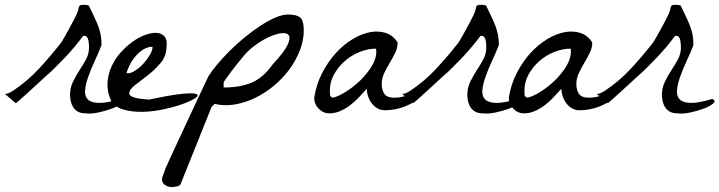

<svg xmlns="http://www.w3.org/2000/svg" viewBox="-62 -466 2964 791"><path d="M226.6 -75.2Q226.6 -104.5 238.8 -129.4Q251 -154.3 265.6 -176.8Q280.3 -199.2 292.5 -221.7Q304.7 -244.1 304.7 -269.5Q304.7 -275.4 304.2 -283.7Q303.7 -292 302.2 -299.8Q300.8 -307.6 296.4 -313Q292 -318.4 285.2 -318.4Q284.2 -318.4 281.7 -317.9Q279.3 -317.4 279.3 -316.4Q265.6 -297.9 246.6 -274.9Q227.5 -252 206.1 -229.5Q184.6 -207 164.1 -186.5Q143.6 -166 127 -152.3Q115.2 -141.6 95.2 -123Q75.2 -104.5 55.2 -86.4Q35.2 -68.4 20 -54.7Q4.9 -41 2.9 -41L-42 -79.1Q-33.2 -79.1 -24.9 -83Q-16.6 -86.9 -8.8 -91.8Q49.8 -130.9 97.2 -181.6Q144.5 -232.4 190.4 -291Q192.4 -293.9 200.7 -308.1Q209 -322.3 218.8 -340.3Q228.5 -358.4 238.3 -376.5Q248 -394.5 252.9 -405.3Q258.8 -418 260.3 -425.8Q261.7 -433.6 263.2 -438Q264.6 -442.4 268.6 -444.3Q272.5 -446.3 285.2 -446.3Q287.1 -446.3 294.4 -445.3Q301.8 -444.3 303.7 -443.4Q316.4 -417 326.2 -396.5Q335.9 -376 342.8 -357.9Q349.6 -339.8 353 -321.3Q356.4 -302.7 356.4 -280.3Q343.8 -248 328.1 -214.4Q312.5 -180.7 301.8 -150.4Q291 -120.1 288.6 -95.7Q286.1 -71.3 299.3 -57.1Q312.5 -43 344.2 -42Q376 -41 434.6 -58.6Q450.2 -50.8 437.5 -39.6Q424.8 -28.3 398.9 -18.6Q373 -8.8 342.3 -2.4Q311.5 3.9 291 1Q272.5 1 260.3 -5.4Q248 -11.7 240.7 -22.5Q233.4 -33.2 230 -46.9Q226.6 -60.5 226.6 -75.2Z M395.5 -50.8Q378.9 -87.9 380.9 -123.5Q382.8 -159.2 397 -190.9Q411.1 -222.7 434.1 -248.5Q457 -274.4 483.4 -293.5Q509.8 -312.5 536.6 -322.3Q563.5 -332 584 -330.6Q604.5 -329.1 616.2 -315.4Q627.9 -301.8 624 -273.4Q624 -235.4 600.1 -207Q576.2 -178.7 547.4 -156.2Q518.6 -133.8 494.6 -115.7Q470.7 -97.7 470.7 -82Q470.7 -73.2 481 -68.4Q491.2 -63.5 504.9 -61Q518.6 -58.6 532.2 -57.6Q545.9 -56.6 551.8 -55.7Q643.6 -75.2 689.5 -79.6Q735.4 -84 747.1 -78.6Q758.8 -73.2 742.7 -62Q726.6 -50.8 693.4 -38.6Q660.2 -26.4 616.2 -16.6Q572.3 -6.8 529.3 -5.4Q486.3 -3.9 449.7 -13.7Q413.1 -23.4 395.5 -50.8ZM566.4 -273.4Q546.9 -273.4 529.3 -262.7Q511.7 -252 497.6 -235.8Q483.4 -219.7 473.6 -200.7Q463.9 -181.6 459 -165Q460.9 -164.1 461.9 -164.1H464.8Q478.5 -164.1 496.1 -175.8Q513.7 -187.5 529.3 -204.6Q544.9 -221.7 555.7 -240.2Q566.4 -258.8 566.4 -273.4Z M605.5 273.4Q605.5 272.5 606 269.5Q606.4 266.6 606.4 265.6Q607.4 262.7 609.4 257.3Q611.3 252 613.3 246.1Q615.2 240.2 617.2 234.9Q619.1 229.5 620.1 227.5Q626 213.9 639.6 184.1Q653.3 154.3 670.9 116.7Q688.5 79.1 707.5 38.1Q726.6 -2.9 744.1 -40.5Q761.7 -78.1 775.9 -107.9Q790 -137.7 796.9 -152.3Q809.6 -172.9 832.5 -200.2Q855.5 -227.5 883.8 -255.9Q912.1 -284.2 944.8 -311Q977.5 -337.9 1009.3 -358.9Q1041 -379.9 1071.3 -393.1Q1101.6 -406.2 1125 -406.2Q1160.2 -406.2 1174.8 -393.6Q1189.5 -380.9 1189.5 -341.8Q1189.5 -299.8 1173.3 -258.3Q1157.2 -216.8 1129.9 -179.7Q1102.5 -142.6 1065.9 -112.3Q1029.3 -82 988.8 -62.5Q948.2 -43 905.3 -35.6Q862.3 -28.3 822.3 -38.1L809.6 -25.4L682.6 291Q679.7 299.8 666 302.2Q652.3 304.7 643.6 304.7Q630.9 304.7 618.2 296.4Q605.5 288.1 605.5 273.4ZM1062.5 -202.1Q1108.4 -251 1122.1 -279.8Q1135.7 -308.6 1127.9 -320.3Q1120.1 -332 1096.7 -329.1Q1073.2 -326.2 1043.9 -312.5Q1014.6 -298.8 984.9 -276.4Q955.1 -253.9 935.5 -227.5Q926.8 -217.8 914.1 -201.7Q901.4 -185.5 889.2 -169.4Q877 -153.3 868.2 -140.6Q859.4 -127.9 859.4 -126V-105.5Q926.8 -105.5 974.6 -125.5Q1022.5 -145.5 1062.5 -202.1Z M1232.4 -63.5Q1241.2 -119.1 1265.6 -166Q1290 -212.9 1321.8 -247.6Q1353.5 -282.2 1390.6 -304.7Q1427.7 -327.1 1462.9 -333.5Q1498 -339.8 1527.8 -330.1Q1557.6 -320.3 1576.2 -291Q1576.2 -268.6 1565.9 -248Q1555.7 -227.5 1543.5 -207Q1531.2 -186.5 1521 -165Q1510.7 -143.6 1510.7 -119.1Q1510.7 -93.8 1522 -78.6Q1533.2 -63.5 1561.5 -63.5Q1585 -63.5 1606.9 -70.3Q1628.9 -77.1 1651.4 -77.1Q1655.3 -77.1 1664.6 -76.7Q1673.8 -76.2 1676.8 -76.2Q1665 -59.6 1646.5 -47.9Q1627.9 -36.1 1607.4 -27.8Q1586.9 -19.5 1564.9 -15.6Q1543 -11.7 1524.4 -11.7Q1506.8 -11.7 1493.2 -19.5Q1479.5 -27.3 1469.7 -40Q1460 -52.7 1454.6 -68.8Q1449.2 -85 1449.2 -100.6Q1434.6 -84 1417.5 -65.9Q1400.4 -47.9 1381.3 -33.2Q1362.3 -18.6 1340.3 -8.8Q1318.4 1 1294.9 1Q1269.5 1 1251 -18.1Q1232.4 -37.1 1232.4 -63.5ZM1296.9 -93.8Q1296.9 -85.9 1297.4 -76.2Q1297.9 -66.4 1309.6 -63.5Q1334 -69.3 1365.2 -89.4Q1396.5 -109.4 1423.8 -136.2Q1451.2 -163.1 1469.7 -193.8Q1488.3 -224.6 1488.3 -252.9Q1488.3 -254.9 1487.8 -259.3Q1487.3 -263.7 1487.3 -265.6Q1454.1 -265.6 1419.9 -252Q1385.7 -238.3 1358.4 -214.4Q1331.1 -190.4 1314 -159.2Q1296.9 -127.9 1296.9 -93.8Z M1863.3 -75.2Q1863.3 -104.5 1875.5 -129.4Q1887.7 -154.3 1902.3 -176.8Q1917 -199.2 1929.2 -221.7Q1941.4 -244.1 1941.4 -269.5Q1941.4 -275.4 1940.9 -283.7Q1940.4 -292 1939 -299.8Q1937.5 -307.6 1933.1 -313Q1928.7 -318.4 1921.9 -318.4Q1920.9 -318.4 1918.5 -317.9Q1916 -317.4 1916 -316.4Q1902.3 -297.9 1883.3 -274.9Q1864.3 -252 1842.8 -229.5Q1821.3 -207 1800.8 -186.5Q1780.3 -166 1763.7 -152.3Q1752 -141.6 1731.9 -123Q1711.9 -104.5 1691.9 -86.4Q1671.9 -68.4 1656.7 -54.7Q1641.6 -41 1639.6 -41L1594.7 -79.1Q1603.5 -79.1 1611.8 -83Q1620.1 -86.9 1627.9 -91.8Q1686.5 -130.9 1733.9 -181.6Q1781.2 -232.4 1827.1 -291Q1829.1 -293.9 1837.4 -308.1Q1845.7 -322.3 1855.5 -340.3Q1865.2 -358.4 1875 -376.5Q1884.8 -394.5 1889.6 -405.3Q1895.5 -418 1897 -425.8Q1898.4 -433.6 1899.9 -438Q1901.4 -442.4 1905.3 -444.3Q1909.2 -446.3 1921.9 -446.3Q1923.8 -446.3 1931.2 -445.3Q1938.5 -444.3 1940.4 -443.4Q1953.1 -417 1962.9 -396.5Q1972.7 -376 1979.5 -357.9Q1986.3 -339.8 1989.7 -321.3Q1993.2 -302.7 1993.2 -280.3Q1980.5 -248 1964.8 -214.4Q1949.2 -180.7 1938.5 -150.4Q1927.7 -120.1 1925.3 -95.7Q1922.9 -71.3 1936 -57.1Q1949.2 -43 1981 -42Q2012.7 -41 2071.3 -58.6Q2086.9 -50.8 2074.2 -39.6Q2061.5 -28.3 2035.6 -18.6Q2009.8 -8.8 1979 -2.4Q1948.2 3.9 1927.7 1Q1909.2 1 1897 -5.4Q1884.8 -11.7 1877.4 -22.5Q1870.1 -33.2 1866.7 -46.9Q1863.3 -60.5 1863.3 -75.2Z M2034.2 -63.5Q2043 -119.1 2067.4 -166Q2091.8 -212.9 2123.5 -247.6Q2155.3 -282.2 2192.4 -304.7Q2229.5 -327.1 2264.6 -333.5Q2299.8 -339.8 2329.6 -330.1Q2359.4 -320.3 2377.9 -291Q2377.9 -268.6 2367.7 -248Q2357.4 -227.5 2345.2 -207Q2333 -186.5 2322.8 -165Q2312.5 -143.6 2312.5 -119.1Q2312.5 -93.8 2323.7 -78.6Q2335 -63.5 2363.3 -63.5Q2386.7 -63.5 2408.7 -70.3Q2430.7 -77.1 2453.1 -77.1Q2457 -77.1 2466.3 -76.7Q2475.6 -76.2 2478.5 -76.2Q2466.8 -59.6 2448.2 -47.9Q2429.7 -36.1 2409.2 -27.8Q2388.7 -19.5 2366.7 -15.6Q2344.7 -11.7 2326.2 -11.7Q2308.6 -11.7 2294.9 -19.5Q2281.2 -27.3 2271.5 -40Q2261.7 -52.7 2256.3 -68.8Q2251 -85 2251 -100.6Q2236.3 -84 2219.2 -65.9Q2202.1 -47.9 2183.1 -33.2Q2164.1 -18.6 2142.1 -8.8Q2120.1 1 2096.7 1Q2071.3 1 2052.7 -18.1Q2034.2 -37.1 2034.2 -63.5ZM2098.6 -93.8Q2098.6 -85.9 2099.1 -76.2Q2099.6 -66.4 2111.3 -63.5Q2135.7 -69.3 2167 -89.4Q2198.2 -109.4 2225.6 -136.2Q2252.9 -163.1 2271.5 -193.8Q2290 -224.6 2290 -252.9Q2290 -254.9 2289.6 -259.3Q2289.1 -263.7 2289.1 -265.6Q2255.9 -265.6 2221.7 -252Q2187.5 -238.3 2160.2 -214.4Q2132.8 -190.4 2115.7 -159.2Q2098.6 -127.9 2098.6 -93.8Z M2665 -75.2Q2665 -104.5 2677.2 -129.4Q2689.5 -154.3 2704.1 -176.8Q2718.8 -199.2 2731 -221.7Q2743.2 -244.1 2743.2 -269.5Q2743.2 -275.4 2742.7 -283.7Q2742.2 -292 2740.7 -299.8Q2739.3 -307.6 2734.9 -313Q2730.5 -318.4 2723.6 -318.4Q2722.7 -318.4 2720.2 -317.9Q2717.8 -317.4 2717.8 -316.4Q2704.1 -297.9 2685.1 -274.9Q2666 -252 2644.5 -229.5Q2623 -207 2602.5 -186.5Q2582 -166 2565.4 -152.3Q2553.7 -141.6 2533.7 -123Q2513.7 -104.5 2493.7 -86.4Q2473.6 -68.4 2458.5 -54.7Q2443.4 -41 2441.4 -41L2396.5 -79.1Q2405.3 -79.1 2413.6 -83Q2421.9 -86.9 2429.7 -91.8Q2488.3 -130.9 2535.6 -181.6Q2583 -232.4 2628.9 -291Q2630.9 -293.9 2639.2 -308.1Q2647.5 -322.3 2657.2 -340.3Q2667 -358.4 2676.8 -376.5Q2686.5 -394.5 2691.4 -405.3Q2697.3 -418 2698.7 -425.8Q2700.2 -433.6 2701.7 -438Q2703.1 -442.4 2707 -444.3Q2710.9 -446.3 2723.6 -446.3Q2725.6 -446.3 2732.9 -445.3Q2740.2 -444.3 2742.2 -443.4Q2754.9 -417 2764.6 -396.5Q2774.4 -376 2781.2 -357.9Q2788.1 -339.8 2791.5 -321.3Q2794.9 -302.7 2794.9 -280.3Q2782.2 -248 2766.6 -214.4Q2751 -180.7 2740.2 -150.4Q2729.5 -120.1 2727.1 -95.7Q2724.6 -71.3 2737.8 -57.1Q2751 -43 2782.7 -42Q2814.5 -41 2873 -58.6Q2888.7 -50.8 2876 -39.6Q2863.3 -28.3 2837.4 -18.6Q2811.5 -8.8 2780.8 -2.4Q2750 3.9 2729.5 1Q2710.9 1 2698.7 -5.4Q2686.5 -11.7 2679.2 -22.5Q2671.9 -33.2 2668.5 -46.9Q2665 -60.5 2665 -75.2Z"/></svg>

Font: La Belle Aurore
Style: Regular
Weight: 400
Version: Version 1.001 2001